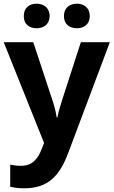

<svg xmlns="http://www.w3.org/2000/svg" viewBox="-20 -773 611 1033"><path d="M108 -686C108 -642 138 -621 177 -621C214 -621 247 -642 247 -686C247 -732 214 -753 177 -753C138 -753 108 -732 108 -686ZM324 -686C324 -642 355 -621 394 -621C431 -621 463 -642 463 -686C463 -732 431 -753 394 -753C355 -753 324 -732 324 -686ZM0 -546 217 -4 205 27C185 79 156 119 94 119C71 119 49 116 35 113V232C53 236 77 240 111 240C240 240 301 172 347 50L571 -546H415L314 -234C304 -204 294 -169 289 -141H285C281 -170 272 -204 262 -234L159 -546Z"/></svg>

Font: Noto Sans Myanmar UI
Style: Bold
Weight: 700
Designer: Monotype Design Team
Foundry: Monotype Imaging Inc.
Version: Version 2.103